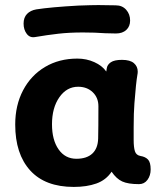

<svg xmlns="http://www.w3.org/2000/svg" viewBox="-20 -726 654 757"><path d="M574 -58Q574 -34 561.5 -17Q549 0 528 0Q485 0 462 -10.5Q439 -21 420 -49Q398 -16 360 -2.5Q322 11 271 11Q158 11 99 -54Q40 -119 40 -235Q40 -311 71 -370Q102 -429 157.5 -462Q213 -495 285 -495Q321 -495 352 -481Q383 -467 399 -444L401 -457Q403 -471 417 -480.5Q431 -490 461 -490Q493 -490 508 -477Q523 -464 523 -444Q523 -437 522 -433Q516 -399 510 -319Q507 -282 507 -224V-174Q507 -145 512 -129.5Q517 -114 534 -111Q553 -108 563.5 -97Q574 -86 574 -58ZM368 -307Q368 -341 345.5 -362.5Q323 -384 288 -384Q243 -384 214 -342.5Q185 -301 185 -236Q185 -174 211 -137Q237 -100 281 -100Q322 -100 344 -120.5Q366 -141 367 -180Q368 -221 368 -307ZM73 -633Q73 -657 86.5 -671Q100 -685 123 -689Q181 -698 289 -704Q343 -706 368 -706L436 -705Q462 -705 477.5 -687.5Q493 -670 493 -645Q493 -622 478 -608Q463 -594 437 -594L394 -595Q355 -598 307 -598Q253 -598 209.5 -593Q166 -588 119 -580Q98 -576 85.5 -592.5Q73 -609 73 -633Z"/></svg>

Font: Mali
Style: Bold
Weight: 700
Designer: Kitiyaporn Chalermlarp | Katatrad Aksorn Co.,Ltd.
Foundry: Cadson Demak Co.,Ltd.
Version: Version 1.000; ttfautohint (v1.6)